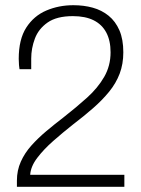

<svg xmlns="http://www.w3.org/2000/svg" viewBox="-20 -718 541 738"><path d="M45 0V-24Q45 -63 60 -96.5Q75 -130 100.5 -158.5Q126 -187 157.5 -213.5Q189 -240 223 -266Q274 -306 315 -343Q356 -380 380.5 -422.5Q405 -465 405 -517Q405 -562 388.5 -593Q372 -624 340 -640Q308 -656 260 -656Q198 -656 163 -631.5Q128 -607 114 -569.5Q100 -532 100 -493V-452H55Q54 -457 53 -468Q52 -479 52 -492Q52 -567 81 -612Q110 -657 158 -677.5Q206 -698 262 -698Q302 -698 336.5 -688.5Q371 -679 397.5 -657.5Q424 -636 439 -601.5Q454 -567 454 -517Q454 -472 440 -435Q426 -398 399.5 -365.5Q373 -333 337.5 -302Q302 -271 260 -239Q222 -209 185 -176.5Q148 -144 123 -111Q98 -78 96 -46H458V0Z"/></svg>

Font: Archivo SemiCondensed Thin
Style: Regular
Weight: 250
Width: 4
Designer: Hector Gatti
Foundry: Omnibus-Type
Version: Version 2.001